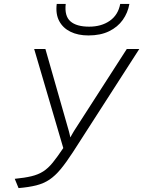

<svg xmlns="http://www.w3.org/2000/svg" viewBox="-20 -951 733 983"><path d="M75 12 55.5 -35.5Q107 -40.5 141.2 -48.8Q175.5 -57 201 -73.2Q226.5 -89.5 250 -118.5Q273.5 -147.5 304 -193L155 -700H212.5L333 -278Q334.5 -272 336.5 -263.8Q338.5 -255.5 340 -247.5Q344.5 -255.5 349.5 -264.2Q354.5 -273 359 -280.5L629 -700H693L353 -171.5Q318.5 -118.5 290.5 -84.8Q262.5 -51 233 -31.2Q203.5 -11.5 165.8 -2Q128 7.5 75 12ZM432.5 -769.5Q379.5 -769.5 340.8 -788.5Q302 -807.5 283 -843.5Q264 -879.5 270.5 -931H316.5Q309.5 -869 340.5 -841.8Q371.5 -814.5 436.5 -814.5Q499 -814.5 542 -844.5Q585 -874.5 595.5 -931H642.5Q634.5 -885.5 608.5 -849Q582.5 -812.5 538.5 -791Q494.5 -769.5 432.5 -769.5Z"/></svg>

Font: Overpass ExtraLight
Style: Italic
Weight: 250
Italic angle: -10°
Designer: Delve Withrington, Dave Bailey, Thomas Jockin
Foundry: Delve Fonts LLC
Version: Version 4.000